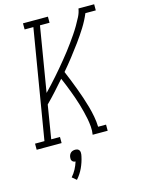

<svg xmlns="http://www.w3.org/2000/svg" viewBox="-142 -814 825 1123"><g transform="rotate(-15 270.5 -252.0)"><path d="M-2 0V-37H55L165 -698H112V-735H263V-698H205L140 -306Q159 -325 177 -345Q195 -365 213 -385Q231 -405 248 -425.5Q265 -446 282 -466.5Q299 -487 315.5 -508.5Q332 -530 347.5 -551.5Q363 -573 378 -595Q393 -617 406.5 -640Q420 -663 432 -686.5Q444 -710 448 -735H543V-698H480Q463 -657 438.5 -618Q414 -579 387 -542Q360 -505 331.5 -468.5Q303 -432 273 -397Q285 -369 296.5 -340Q308 -311 319 -281.5Q330 -252 340 -222.5Q350 -193 358.5 -162.5Q367 -132 373 -100.5Q379 -69 380 -37H428V0H337Q341 -24 339 -48.5Q337 -73 332.5 -96.5Q328 -120 322 -143Q316 -166 309.5 -188.5Q303 -211 295 -233.5Q287 -256 279 -277.5Q271 -299 262 -321Q253 -343 244 -364Q216 -332 187.5 -300.5Q159 -269 129 -239L96 -37H149V0ZM180 231 154 209Q170 191 181.5 169.5Q193 148 200 125Q194 125 188.5 122.5Q183 120 179.5 115Q176 110 175.5 104Q175 98 176 92Q177 85 180 78.5Q183 72 188.5 67Q194 62 201 60Q208 58 215 58Q222 58 228 60Q234 62 238 67Q242 72 243 78.5Q244 85 243 92V94L241 105Q234 139 219 171.5Q204 204 180 231Z"/></g></svg>

Font: Iosevka Curly Slab XLtObl
Style: Regular
Weight: 200
Italic angle: -9°
Monospace: yes
Designer: Belleve Invis
Foundry: Belleve Invis
Version: Version 11.1.0; ttfautohint (v1.8.3)